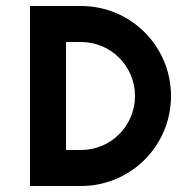

<svg xmlns="http://www.w3.org/2000/svg" viewBox="-20 -620 630 640"><path d="M250 -480C350 -480 430 -399 430 -300C430 -201 350 -120 250 -120H200V-480ZM250 0C416 0 550 -134 550 -300C550 -466 416 -600 250 -600H80V0Z"/></svg>

Font: Gauge Heavy
Style: Bold
Weight: 900
Designer: Daniel Pimley
Foundry: Daniel Pimley
Version: Version 1.003;PS 001.001;hotconv 1.0.56